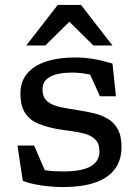

<svg xmlns="http://www.w3.org/2000/svg" viewBox="-20 -747 562 775"><path d="M283.5 -515Q320.5 -515 355.2 -509.2Q390 -503.5 434 -490.5L448 -358.5H383.5L327 -482.5L403 -428.5Q368 -441.5 334.2 -447.8Q300.5 -454 273 -454Q212.5 -454 182 -437Q151.5 -420 151.5 -387Q151.5 -353.5 171.8 -337.2Q192 -321 225.8 -314.2Q259.5 -307.5 299 -301.5Q329 -297 359.2 -289.8Q389.5 -282.5 414.8 -267.8Q440 -253 455.2 -225.8Q470.5 -198.5 470.5 -153.5Q470.5 -101 443.8 -64.8Q417 -28.5 364.2 -10.2Q311.5 8 232.5 8Q193.5 8 147.8 1.5Q102 -5 72 -17L50.5 -159.5H117.5L178.5 -19.5L117 -71Q135.5 -64.5 155.2 -61Q175 -57.5 195.2 -56.2Q215.5 -55 234.5 -55Q309.5 -55 345.5 -75.2Q381.5 -95.5 381.5 -136.5Q381.5 -166.5 365.5 -183Q349.5 -199.5 323 -207Q296.5 -214.5 265.5 -218.2Q234.5 -222 204.5 -227.5Q165 -235 132.5 -248.8Q100 -262.5 81.2 -291.2Q62.5 -320 62.5 -370.5Q62.5 -417.5 89.2 -449.8Q116 -482 165.5 -498.5Q215 -515 283.5 -515ZM86 -563.5 213 -727H307L434 -563.5H357L246.5 -672.5H273.5L163 -563.5Z"/></svg>

Font: Newsreader 7pt
Style: Regular
Weight: 400
Designer: Hugues Gentile
Foundry: Production Type
Version: Version 1.003